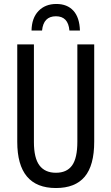

<svg xmlns="http://www.w3.org/2000/svg" viewBox="-20 -938 562 968"><path d="M455 -224Q455 -104 407 -47Q359 10 262 10Q67 10 67 -223V-714H151V-222Q151 -141 179 -104Q207 -67 262 -67Q317 -67 343.5 -104Q370 -141 370 -223V-714H455ZM383 -784H330Q324 -856 262 -856Q199 -856 192 -784H139Q140 -847 174 -882.5Q208 -918 264 -918Q319 -918 350 -884Q381 -850 383 -784Z"/></svg>

Font: Noto Sans UI Cond
Style: Regular
Weight: 400
Width: 3
Designer: Monotype Design Team
Foundry: Monotype Imaging Inc.
Version: Version 1.001